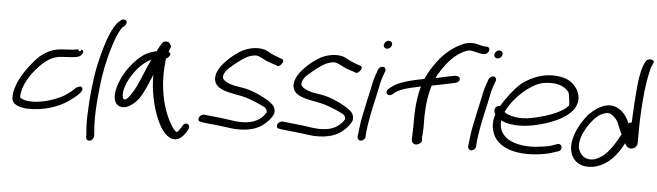

<svg xmlns="http://www.w3.org/2000/svg" viewBox="-55 -972 4831 1412"><g transform="rotate(5 2361.0 -265.5)"><path d="M104 -81C104 -94 108 -111 115 -132C141 -210 203 -286 264 -336C296 -360 324 -374 363 -380C376 -381 390 -382 402 -383C425 -385 465 -385 488 -390C496 -393 518 -394 530 -417C540 -430 537 -443 524 -448C512 -429 505 -429 497 -448C480 -445 477 -443 455 -441C424 -439 395 -439 362 -435C303 -429 257 -402 219 -371C177 -331 127 -268 97 -216C67 -163 32 -76 52 -26C67 2 111 18 163 20C282 24 394 -17 456 -60C486 -81 525 -109 544 -135C552 -146 561 -167 543 -175C530 -181 504 -163 504 -163C488 -144 458 -122 430 -103C409 -90 380 -77 348 -65C288 -42 182 -22 126 -45C104 -53 100 -56 103 -78Z M622 211C641 224 667 205 670 179L669 166C669 158 668 139 665 111C660 34 666 -63 677 -165C686 -268 708 -380 739 -480C759 -544 770 -577 795 -619C802 -631 807 -636 809 -638L822 -648C828 -653 832 -660 834 -668C838 -685 828 -696 813 -696C805 -696 798 -693 792 -688L781 -679C754 -657 734 -617 718 -580C708 -558 696 -526 684 -485C672 -445 659 -398 647 -342C624 -234 610 -84 608 8C605 58 606 98 608 127C610 160 613 172 611 189C611 190 612 190 612 191C614 209 617 208 622 211Z M873 -232C899 -291 942 -349 989 -387C1008 -400 1022 -411 1040 -419C1008 -356 983 -283 952 -218C934 -178 889 -107 870 -110C867 -110 864 -111 860 -114C845 -136 854 -187 873 -232ZM1161 -486C1166 -502 1172 -515 1176 -527C1170 -543 1157 -568 1128 -560C1119 -558 1114 -554 1109 -549C1101 -537 1083 -506 1073 -484C1017 -472 981 -452 948 -422C899 -378 848 -312 820 -242C794 -177 783 -112 811 -75C832 -48 876 -42 919 -73C968 -103 997 -156 1021 -208C1035 -241 1050 -274 1064 -309C1064 -252 1069 -197 1080 -143C1096 -60 1129 37 1173 96C1194 123 1218 140 1238 147C1288 162 1322 121 1341 94L1354 72C1376 34 1328 3 1307 52L1294 72C1286 83 1280 91 1273 96H1272V94H1268V93C1262 91 1251 81 1239 63C1163 -51 1125 -227 1143 -402C1143 -415 1144 -425 1147 -437C1165 -444 1193 -477 1161 -486Z M1975 -106C1980 -143 1961 -165 1938 -181C1930 -188 1918 -196 1905 -203C1857 -230 1797 -259 1728 -271L1667 -281C1639 -287 1604 -300 1591 -312C1578 -324 1572 -331 1577 -352C1580 -361 1585 -372 1594 -385C1602 -396 1627 -419 1666 -450C1705 -480 1735 -499 1752 -505C1780 -515 1802 -520 1823 -513L1854 -499C1878 -484 1910 -472 1943 -463L1961 -456C1977 -447 1995 -463 2003 -480C2009 -490 2011 -505 1992 -509L1972 -516C1960 -521 1948 -525 1936 -530C1912 -539 1894 -553 1866 -564H1865C1819 -577 1773 -571 1726 -554C1694 -543 1660 -519 1617 -484C1580 -449 1556 -422 1545 -404C1534 -386 1526 -369 1522 -354C1492 -225 1658 -230 1756 -202C1807 -186 1863 -162 1899 -143C1913 -133 1916 -126 1919 -107C1893 -64 1850 -29 1779 -21C1707 -13 1646 -31 1579 -37C1541 -40 1505 -46 1476 -48L1459 -50C1458 -50 1444 -46 1439 -42C1423 -32 1420 -14 1425 -3C1428 1 1432 4 1440 5L1456 8C1483 11 1519 16 1558 19C1603 23 1653 32 1700 36H1701C1818 40 1882 10 1930 -39C1946 -55 1968 -81 1975 -104Z M2554 -106C2559 -143 2540 -165 2517 -181C2509 -188 2497 -196 2484 -203C2436 -230 2376 -259 2307 -271L2246 -281C2218 -287 2183 -300 2170 -312C2157 -324 2151 -331 2156 -352C2159 -361 2164 -372 2173 -385C2181 -396 2206 -419 2245 -450C2284 -480 2314 -499 2331 -505C2359 -515 2381 -520 2402 -513L2433 -499C2457 -484 2489 -472 2522 -463L2540 -456C2556 -447 2574 -463 2582 -480C2588 -490 2590 -505 2571 -509L2551 -516C2539 -521 2527 -525 2515 -530C2491 -539 2473 -553 2445 -564H2444C2398 -577 2352 -571 2305 -554C2273 -543 2239 -519 2196 -484C2159 -449 2135 -422 2124 -404C2113 -386 2105 -369 2101 -354C2071 -225 2237 -230 2335 -202C2386 -186 2442 -162 2478 -143C2492 -133 2495 -126 2498 -107C2472 -64 2429 -29 2358 -21C2286 -13 2225 -31 2158 -37C2120 -40 2084 -46 2055 -48L2038 -50C2037 -50 2023 -46 2018 -42C2002 -32 1999 -14 2004 -3C2007 1 2011 4 2019 5L2035 8C2062 11 2098 16 2137 19C2182 23 2232 32 2279 36H2280C2397 40 2461 10 2509 -39C2525 -55 2547 -81 2554 -104Z M2758 -650C2774 -650 2789 -662 2793 -678C2797 -695 2786 -709 2769 -709C2752 -709 2738 -696 2734 -680C2730 -663 2742 -650 2758 -650ZM2600 8C2600 19 2602 29 2609 35C2626 51 2659 30 2659 6V-4C2664 -86 2689 -200 2711 -295C2717 -320 2721 -343 2726 -365V-366C2732 -401 2742 -435 2753 -463L2760 -482C2764 -491 2762 -499 2759 -504C2747 -526 2715 -512 2707 -492L2706 -491L2700 -471C2688 -440 2677 -404 2670 -364C2665 -342 2661 -320 2655 -295C2649 -270 2643 -244 2638 -216L2620 -132C2612 -93 2604 -23 2601 6Z M3459 -673H3474C3489 -673 3506 -686 3509 -701C3512 -716 3504 -729 3487 -729H3475L3449 -733C3430 -738 3407 -746 3377 -746C3359 -746 3341 -743 3319 -735C3242 -703 3178 -649 3133 -587C3102 -548 3075 -503 3053 -453C2967 -435 2868 -416 2812 -370L2795 -356C2790 -351 2786 -344 2784 -337C2781 -322 2792 -311 2806 -311C2814 -311 2822 -314 2828 -319L2845 -334C2851 -340 2865 -347 2885 -356C2919 -371 2974 -383 3032 -395C3000 -284 3002 -177 3002 -87C3002 -61 2999 -26 2999 -2L3001 10C3002 18 3008 24 3012 27C3035 45 3076 20 3075 -3L3073 -15C3071 -21 3073 -32 3075 -46C3081 -109 3073 -158 3079 -224C3081 -277 3090 -344 3109 -405V-408C3185 -422 3224 -432 3280 -443C3326 -454 3322 -500 3273 -495L3231 -487C3208 -482 3179 -475 3134 -466C3136 -472 3140 -483 3145 -490C3194 -573 3254 -651 3343 -685C3353 -688 3359 -690 3364 -690C3399 -690 3425 -676 3459 -673Z M3574 -650C3590 -650 3605 -662 3609 -678C3613 -695 3602 -709 3585 -709C3568 -709 3554 -696 3550 -680C3546 -663 3558 -650 3574 -650ZM3416 8C3416 19 3418 29 3425 35C3442 51 3475 30 3475 6V-4C3480 -86 3505 -200 3527 -295C3533 -320 3537 -343 3542 -365V-366C3548 -401 3558 -435 3569 -463L3576 -482C3580 -491 3578 -499 3575 -504C3563 -526 3531 -512 3523 -492L3522 -491L3516 -471C3504 -440 3493 -404 3486 -364C3481 -342 3477 -320 3471 -295C3465 -270 3459 -244 3454 -216L3436 -132C3428 -93 3420 -23 3417 6Z M3594 -292C3578 -269 3588 -250 3595 -239C3578 -184 3580 -148 3593 -107C3620 -19 3725 45 3912 29C3968 24 4006 16 4036 6L4078 -8C4116 -17 4104 -70 4071 -61H4070L4028 -46C4003 -38 3965 -32 3915 -27C3817 -18 3738 -39 3694 -71C3656 -102 3635 -142 3642 -199C3667 -184 3701 -175 3752 -172C3837 -168 3917 -189 3980 -209C4057 -235 4131 -272 4172 -330V-331C4212 -394 4191 -452 4166 -486C4143 -516 4112 -544 4052 -555C3928 -576 3836 -531 3764 -479C3715 -434 3662 -368 3626 -304C3610 -304 3598 -296 3594 -292ZM3660 -262 3662 -264C3691 -329 3754 -399 3813 -443C3859 -476 3898 -499 3959 -503C4045 -510 4091 -480 4116 -448C4122 -439 4137 -341 4125 -347C4108 -325 4076 -306 4045 -292V-291H4044C3991 -267 3930 -249 3863 -235C3776 -217 3695 -234 3660 -262Z M4599 -266C4590 -266 4582 -263 4576 -257C4560 -295 4536 -338 4490 -362C4416 -406 4328 -348 4290 -308C4285 -305 4282 -301 4278 -298C4241 -254 4206 -200 4185 -137C4162 -67 4168 -12 4193 28C4214 61 4258 97 4345 83H4347C4457 60 4522 -28 4564 -110C4572 -94 4587 -73 4613 -75C4640 -77 4657 -100 4656 -121C4656 -195 4656 -275 4661 -358C4667 -448 4673 -546 4696 -644C4700 -665 4704 -682 4710 -693L4720 -716C4734 -742 4678 -750 4665 -727L4653 -705C4645 -688 4638 -667 4633 -642C4628 -619 4622 -590 4619 -558C4609 -460 4603 -359 4599 -266ZM4227 -61C4225 -109 4248 -163 4273 -204C4298 -242 4331 -285 4370 -306H4372C4396 -319 4419 -325 4440 -315C4463 -304 4488 -277 4497 -255L4516 -209C4519 -198 4526 -186 4533 -174C4500 -111 4457 -40 4405 -1C4367 24 4335 40 4286 25C4253 12 4229 -25 4227 -61Z"/></g></svg>

Font: Stray Cat
Style: BdExtObl
Weight: 700
Version: Version 1.0